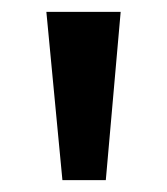

<svg xmlns="http://www.w3.org/2000/svg" viewBox="-20 -725 281 323"><path d="M85 -422 58 -705H183L158 -422Z"/></svg>

Font: Nunito Sans 8pt SemiBold
Style: Regular
Weight: 600
Version: Version 3.101;gftools[0.9.27]